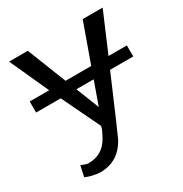

<svg xmlns="http://www.w3.org/2000/svg" viewBox="-161 -620 888 933"><g transform="rotate(-30 282.5 -154.0)"><path d="M250 -1Q250 10 225 55Q186 123 108 123Q96 123 68 111L55 171Q89 187 136 190Q239 190 290 94Q298 79 425 -218H555V-280H452L545 -498H433L355 -280H211L125 -498H20L119 -280H10V-218H148L250 -6ZM333 -218 287 -89 236 -218Z"/></g></svg>

Font: Sawarabi Gothic
Style: Regular
Weight: 400
Designer: mshio (mshio@users.sourceforge.jp)
Version: Version 20141215